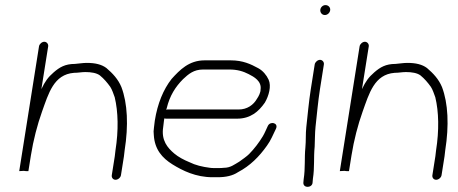

<svg xmlns="http://www.w3.org/2000/svg" viewBox="-20 -707 1800 754"><path d="M133.2 -525C107.3 -361.7 81.4 -198.3 55.5 -35L73.7 -36C76.3 -35.3 79 -35 82 -35H91.5C94.8 -55.7 98.1 -76.3 101.4 -97C110.7 -155.9 126.8 -217.8 145 -268.5C170.6 -339.9 191 -414.9 270.7 -421C287.7 -421 299.2 -424 315.2 -424C337.9 -424 359.2 -420.6 372.1 -411C388.6 -397.5 400.9 -382.8 413 -366C419.5 -356.6 426.5 -336.5 430.5 -325C444.2 -268.1 445.9 -195.3 433.4 -116C432.8 -108 431.9 -100.3 430.7 -93L419 -19C417.5 -9.5 424 -1 433.7 -1C443.3 -1 453.5 -9.5 455 -19L466.7 -93C467.9 -100.3 468.8 -108.3 469.5 -117C484.9 -214 480.9 -301.6 456.8 -365C443.9 -396.2 422.5 -418.9 397.7 -440C378.9 -454 354.1 -460 320.9 -460C304.6 -460 292.1 -457.3 274.2 -456C235.5 -456 214 -442.8 191 -423C168.5 -403.6 156.7 -387 142.5 -357L169.2 -525C170.6 -534.2 163.2 -543 154 -543C144.8 -543 134.6 -534.2 133.2 -525Z M632.7 -276C633.8 -278.7 634.5 -280.7 634.7 -282C646.7 -331.8 669.3 -366.3 698.7 -396C720.2 -416.1 740.7 -434 777.7 -434H880.7C913 -434 935.4 -426.7 956.4 -416C977.5 -405.3 1008.5 -388.3 1003.2 -355C1003.7 -344 995.3 -327.9 989.7 -320C975.8 -295.1 950.9 -277 916.9 -277H636.9C636.2 -277 634.8 -276.7 632.7 -276ZM625.3 -242C627.2 -241.3 629.2 -241 631.2 -241H911.2C963.7 -241 995.6 -268.7 1020.1 -304C1036 -331 1046.2 -369 1034.9 -394C1026.7 -412.1 1012.2 -429.4 994.5 -439C964.9 -455.1 934 -470 886.4 -470H783.4C722.1 -470 686 -432.4 653.9 -397C621.5 -355.7 598.6 -300.5 587.9 -233C586.5 -224.3 585.4 -215.3 584.6 -206C582.9 -195.3 582.7 -185.7 584 -177C587.2 -120.1 617.2 -86.4 657.2 -61.5C697.1 -36.8 748.9 -11 814.7 -11H834.7C867.3 -11 894 -17 914.9 -31C961.9 -55.6 998 -91.9 1028.4 -135C1043.5 -155.3 1052.5 -178.7 1064 -202C1074.2 -224.9 1040.7 -232.6 1031.6 -212C1025.7 -200.1 1019.8 -184.5 1012.2 -172C997.2 -147 978 -122 958.2 -102C950.1 -93.6 929.6 -79.1 919.4 -72C900 -60.8 885.5 -48 858.6 -48C853.2 -47.3 847.1 -47 840.4 -47H820.4C814.4 -47 809.2 -47.3 804.6 -48C774.2 -51.9 747.7 -58.2 724.1 -70C702.1 -79 680.4 -90.5 664.5 -104C638 -126.5 612.6 -155.5 620.9 -208C621.7 -216.7 622.6 -225 623.9 -233Z M1215.9 -454 1200.4 -356C1193 -309.5 1188 -253.8 1182.8 -207C1179.9 -181.2 1181.9 -154 1179.3 -128C1175 -86 1179.5 -47.3 1172.5 -3L1171.3 11C1170.9 33.2 1207.2 31.6 1207.6 9L1208.8 -5C1215.9 -49.8 1211.3 -86.8 1215.7 -131C1217 -155.4 1216.4 -183.2 1219.1 -209C1224.2 -254.8 1229.1 -309.8 1236.4 -356L1251.9 -454C1253.4 -463.2 1246 -472 1236.8 -472C1227.5 -472 1217.4 -463.2 1215.9 -454ZM1238 -669.5C1236.3 -658.4 1244.2 -648 1255.6 -648C1266 -648 1275 -656.3 1276.6 -666.5C1278.4 -677.8 1269.3 -687 1258.3 -687C1248.4 -687 1239.6 -679.4 1238 -669.5Z M1392.2 -525C1366.3 -361.7 1340.4 -198.3 1314.5 -35L1332.7 -36C1335.3 -35.3 1338 -35 1341 -35H1350.5C1353.8 -55.7 1357.1 -76.3 1360.4 -97C1369.7 -155.9 1385.8 -217.8 1404 -268.5C1429.6 -339.9 1450 -414.9 1529.7 -421C1546.7 -421 1558.2 -424 1574.2 -424C1596.9 -424 1618.2 -420.6 1631.1 -411C1647.6 -397.5 1659.9 -382.8 1672 -366C1678.5 -356.6 1685.5 -336.5 1689.5 -325C1703.2 -268.1 1704.9 -195.3 1692.4 -116C1691.8 -108 1690.9 -100.3 1689.7 -93L1678 -19C1676.5 -9.5 1683 -1 1692.7 -1C1702.3 -1 1712.5 -9.5 1714 -19L1725.7 -93C1726.9 -100.3 1727.8 -108.3 1728.5 -117C1743.9 -214 1739.9 -301.6 1715.8 -365C1702.9 -396.2 1681.5 -418.9 1656.7 -440C1637.9 -454 1613.1 -460 1579.9 -460C1563.6 -460 1551.1 -457.3 1533.2 -456C1494.5 -456 1473 -442.8 1450 -423C1427.5 -403.6 1415.7 -387 1401.5 -357L1428.2 -525C1429.6 -534.2 1422.2 -543 1413 -543C1403.8 -543 1393.6 -534.2 1392.2 -525Z"/></svg>

Font: CiSf OpenHand
Style: Obl
Weight: 400
Foundry: Cannot Into Space Fonts
Version: Version 0.7892